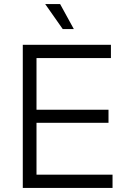

<svg xmlns="http://www.w3.org/2000/svg" viewBox="-20 -932 633 952"><path d="M93 0V-710H530V-644H161V-388H518V-323H161V-66H538V0ZM291 -788 204 -912H278L346 -788Z"/></svg>

Font: Geist Light
Style: Regular
Weight: 400
Designer: Basement.studio, Andrés Briganti, Mateo Zaragoza
Foundry: Basement.studio, Vercel, Andrés Briganti, Guido Ferreyra, Mateo Zaragoza
Version: Version 1.401